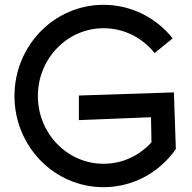

<svg xmlns="http://www.w3.org/2000/svg" viewBox="-20 -746 796 796"><path d="M701 -363 307 -350V-248L606 -260L608 -156C558 -101 488 -67 409 -67C259 -67 137 -193 137 -348C137 -503 259 -629 409 -629C495 -629 571 -589 621 -526L696 -587C628 -672 525 -726 409 -726C205 -726 40 -557 40 -348C40 -139 205 30 409 30C533 30 642 -32 709 -128Z"/></svg>

Font: McLaren
Style: Regular
Weight: 400
Designer: Astigmatic (AOETI)
Foundry: Astigmatic (AOETI)
Version: Version 1.000